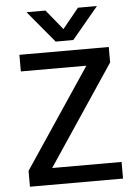

<svg xmlns="http://www.w3.org/2000/svg" viewBox="-59 -932 702 978"><g transform="rotate(-5 292.0 -443.5)"><path d="M339 -725H249L114 -887H211L294 -785L377 -887H474ZM530 0H54V-81L394 -589H59V-674H516V-595L175 -85H530Z"/></g></svg>

Font: Hind Mysuru Medium
Style: Regular
Weight: 500
Designer: Manushi Parikh, Hitesh Malaviya
Foundry: Indian Type Foundry
Version: Version 0.703;PS 1.0;hotconv 1.0.86;makeotf.lib2.5.63406